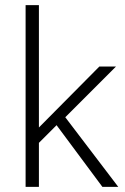

<svg xmlns="http://www.w3.org/2000/svg" viewBox="-20 -730 487 750"><path d="M132 -172V0H80V-710H132V-232L368 -470H433L235 -272L442 0H380L201 -241Z"/></svg>

Font: Ek Mukta ExtraLight
Style: Regular
Weight: 275
Designer: Girish Dalvi and Yashodeep Gholap
Foundry: Ek Type
Version: Version 2.538;PS 1.002;hotconv 16.6.51;makeotf.lib2.5.65220;